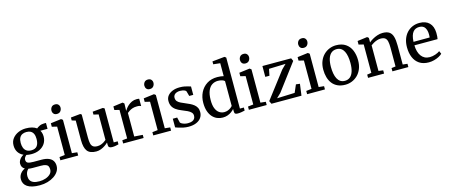

<svg xmlns="http://www.w3.org/2000/svg" viewBox="-57 -1644 6443 2738"><g transform="rotate(-15 3164.0 -275.0)"><path d="M274.5 268.5Q212 268.5 166.2 257.8Q120.5 247 91 227Q61.5 207 47 178.8Q32.5 150.5 32.5 115.5Q32.5 83.5 45.5 57.2Q58.5 31 80 11.8Q101.5 -7.5 127 -18.5Q103.5 -31 91.5 -51.8Q79.5 -72.5 79.5 -102Q79.5 -124.5 90.5 -145.8Q101.5 -167 119.5 -184.8Q137.5 -202.5 159.5 -213Q109.5 -235.5 83 -277Q56.5 -318.5 56.5 -376Q56.5 -436.5 89.8 -479.2Q123 -522 175.8 -544.8Q228.5 -567.5 287.5 -567.5Q337.5 -567.5 377.5 -556.8Q417.5 -546 445.5 -525Q456.5 -536.5 487.2 -552.2Q518 -568 556 -568H586.5V-481H480.5Q488 -470 493.2 -456Q498.5 -442 501.5 -426Q504.5 -410 504.5 -392.5Q504.5 -331.5 474.8 -286.2Q445 -241 393.2 -216.2Q341.5 -191.5 275.5 -191.5Q254.5 -191.5 235.2 -193.5Q216 -195.5 198.5 -199.5Q183.5 -187.5 173.2 -171.5Q163 -155.5 163 -137.5Q163 -101.5 187.8 -89.8Q212.5 -78 272 -78H386.5Q451.5 -78 493.2 -61.2Q535 -44.5 555 -13.2Q575 18 575 61.5Q575 106 551.5 143.5Q528 181 486.2 209Q444.5 237 390.2 252.8Q336 268.5 274.5 268.5ZM283.5 212Q331.5 212 374.8 197.2Q418 182.5 445.8 155Q473.5 127.5 473.5 88Q473.5 60.5 464.5 41.5Q455.5 22.5 430.8 12.8Q406 3 358 3H239Q221.5 3 205.2 1.8Q189 0.5 175.5 -2Q156 15 144.8 39.8Q133.5 64.5 133.5 97.5Q133.5 133 148.2 158.8Q163 184.5 195.8 198.2Q228.5 212 283.5 212ZM285 -244.5Q344 -244.5 371 -280Q398 -315.5 398 -382.5Q398 -428 384.8 -457.2Q371.5 -486.5 345.8 -501Q320 -515.5 282 -515.5Q248 -515.5 221.2 -502.5Q194.5 -489.5 179.5 -460.8Q164.5 -432 164.5 -385Q164.5 -344 176.8 -312.2Q189 -280.5 215.8 -262.5Q242.5 -244.5 285 -244.5Z M647 0V-48L727 -57V-476L652.5 -494V-545.5L806 -565H809L832 -547.5V-56L910 -48V0ZM771.5 -651Q740 -651 723.8 -670.2Q707.5 -689.5 707.5 -716Q707.5 -745 725.2 -767.5Q743 -790 779 -790H780Q811 -790 827.5 -771.2Q844 -752.5 844 -726Q844 -697 826 -674Q808 -651 772.5 -651Z M1410 9Q1382.5 9 1368.8 -1.2Q1355 -11.5 1355 -38V-72.5Q1336.5 -54 1308.2 -34.5Q1280 -15 1246.2 -2Q1212.5 11 1177 11Q1084 11 1044.8 -39.2Q1005.5 -89.5 1005.5 -202.5V-491L950 -507V-550.5L1089.5 -564.5H1091.5L1110 -552V-209.5Q1110 -155.5 1118.2 -122.2Q1126.5 -89 1148.5 -73.5Q1170.5 -58 1210.5 -58Q1240 -58 1265 -67.2Q1290 -76.5 1310.2 -89.5Q1330.5 -102.5 1343.5 -114.5V-491L1271.5 -507.5V-550.5L1422.5 -564.5H1425L1448 -552V-50H1506.5L1506 -5.5Q1489 -1.5 1465.2 3.8Q1441.5 9 1410 9Z M1574 0V-47.5L1647.5 -54.5V-476L1576 -493.5V-546.5L1713.5 -565H1717L1738.5 -547.5V-528.5L1736 -440.5H1738.5Q1743 -449 1756.8 -468.5Q1770.5 -488 1794 -509.2Q1817.5 -530.5 1850 -545.8Q1882.5 -561 1923.5 -561Q1938 -561 1946.2 -559.5Q1954.5 -558 1960 -556V-449Q1954 -453.5 1939.2 -457Q1924.5 -460.5 1901 -460.5Q1861 -460.5 1832.8 -450.5Q1804.5 -440.5 1785.2 -427.2Q1766 -414 1752 -403V-55.5L1876 -46.5V0Z M2018.5 0V-48L2098.5 -57V-476L2024 -494V-545.5L2177.5 -565H2180.5L2203.5 -547.5V-56L2281.5 -48V0ZM2143 -651Q2111.5 -651 2095.2 -670.2Q2079 -689.5 2079 -716Q2079 -745 2096.8 -767.5Q2114.5 -790 2150.5 -790H2151.5Q2182.5 -790 2199 -771.2Q2215.5 -752.5 2215.5 -726Q2215.5 -697 2197.5 -674Q2179.5 -651 2144 -651Z M2538.5 11Q2501.5 11 2464 3.5Q2426.5 -4 2396 -13.8Q2365.5 -23.5 2349 -30V-158H2413.5L2432 -80Q2438 -70.5 2455 -61.2Q2472 -52 2494.8 -46Q2517.5 -40 2542 -40Q2581.5 -40 2606 -50.2Q2630.5 -60.5 2641.8 -79Q2653 -97.5 2653 -122Q2653 -150.5 2635 -170.2Q2617 -190 2583.2 -206.5Q2549.5 -223 2501.5 -241.5Q2453 -260.5 2420 -284.5Q2387 -308.5 2370.5 -340.8Q2354 -373 2354 -418Q2354 -462.5 2380.5 -495.5Q2407 -528.5 2452.8 -546.8Q2498.5 -565 2555.5 -565Q2598.5 -565 2630.5 -558.8Q2662.5 -552.5 2684.8 -545.2Q2707 -538 2719 -534.5V-411H2659.5L2639 -485Q2634.5 -493.5 2621.5 -500.2Q2608.5 -507 2590.2 -511Q2572 -515 2552 -515Q2521.5 -515.5 2498.5 -506.2Q2475.5 -497 2462.8 -480.5Q2450 -464 2450 -441Q2450 -406.5 2468.5 -386Q2487 -365.5 2516.8 -351.8Q2546.5 -338 2579.5 -324Q2612 -310.5 2642.8 -295.8Q2673.5 -281 2698 -261.5Q2722.5 -242 2737 -215Q2751.5 -188 2751.5 -150.5Q2751.5 -102 2726.2 -65.8Q2701 -29.5 2653.2 -9.2Q2605.5 11 2538.5 11Z M3044 11Q3001 11 2961.8 -5.2Q2922.5 -21.5 2892.2 -55.2Q2862 -89 2844.5 -140.5Q2827 -192 2827 -262.5Q2827 -347 2861.2 -416Q2895.5 -485 2959.8 -526.2Q3024 -567.5 3114 -567.5Q3140.5 -567.5 3164.2 -564.5Q3188 -561.5 3207.5 -556.5V-747.5L3107 -758.5V-801L3285.5 -819H3289.5L3311 -803V-50H3369V-5Q3348.5 -0.5 3321 4.8Q3293.5 10 3264.5 10Q3240.5 10 3228 2Q3215.5 -6 3215.5 -36.5V-69.5Q3198.5 -49 3173 -30.5Q3147.5 -12 3115 -0.5Q3082.5 11 3044 11ZM3084.5 -58.5Q3113 -58.5 3137.2 -67.8Q3161.5 -77 3179.5 -90.5Q3197.5 -104 3207.5 -117V-482.5Q3199.5 -495 3171 -504.2Q3142.5 -513.5 3109 -513.5Q3061 -513.5 3023 -489.5Q2985 -465.5 2962.8 -413.5Q2940.5 -361.5 2939.5 -277.5Q2938.5 -199.5 2958.2 -151.2Q2978 -103 3011.2 -80.8Q3044.5 -58.5 3084.5 -58.5Z M3430 0V-48L3510 -57V-476L3435.5 -494V-545.5L3589 -565H3592L3615 -547.5V-56L3693 -48V0ZM3554.5 -651Q3523 -651 3506.8 -670.2Q3490.5 -689.5 3490.5 -716Q3490.5 -745 3508.2 -767.5Q3526 -790 3562 -790H3563Q3594 -790 3610.5 -771.2Q3627 -752.5 3627 -726Q3627 -697 3609 -674Q3591 -651 3555.5 -651Z M4104.5 -497.5 3858.5 -490 3839 -393H3777.5L3778 -553H4202L4221.5 -510.5L3926.5 -118L3861 -54.5L4123 -64L4172 -177L4229.5 -170L4206.5 0H3763L3742 -44L4039 -432.5Z M4290 0V-48L4370 -57V-476L4295.5 -494V-545.5L4449 -565H4452L4475 -547.5V-56L4553 -48V0ZM4414.5 -651Q4383 -651 4366.8 -670.2Q4350.5 -689.5 4350.5 -716Q4350.5 -745 4368.2 -767.5Q4386 -790 4422 -790H4423Q4454 -790 4470.5 -771.2Q4487 -752.5 4487 -726Q4487 -697 4469 -674Q4451 -651 4415.5 -651Z M4602.5 -277.5Q4602.5 -348 4624.5 -402Q4646.5 -456 4684 -492.8Q4721.5 -529.5 4768.5 -548.5Q4815.5 -567.5 4865.5 -567.5Q4953 -567.5 5008.5 -529.2Q5064 -491 5090.8 -425.8Q5117.5 -360.5 5117.5 -279Q5117.5 -208.5 5095.5 -154.2Q5073.5 -100 5036 -63.2Q4998.5 -26.5 4951.5 -7.8Q4904.5 11 4854 11Q4789 11 4741.2 -11Q4693.5 -33 4663 -72.2Q4632.5 -111.5 4617.5 -164Q4602.5 -216.5 4602.5 -277.5ZM4861 -44.5Q4905.5 -44.5 4937 -69.5Q4968.5 -94.5 4985.2 -145Q5002 -195.5 5002 -271Q5002 -322 4994.2 -366Q4986.5 -410 4970 -442.8Q4953.5 -475.5 4926.5 -493.8Q4899.5 -512 4861 -512Q4815.5 -512 4783.8 -487Q4752 -462 4735 -411.8Q4718 -361.5 4718 -285.5Q4718 -234 4726 -190Q4734 -146 4751 -113.2Q4768 -80.5 4795.2 -62.5Q4822.5 -44.5 4861 -44.5Z M5253 -57V-476L5181.5 -493.5V-546.5L5323.5 -565H5327.5L5348.5 -547.5V-506L5347.5 -480.5Q5369 -500 5402.5 -519.5Q5436 -539 5475.5 -552.2Q5515 -565.5 5554 -565.5Q5617 -565.5 5652 -541.5Q5687 -517.5 5701.5 -467Q5716 -416.5 5716 -337.5V-56L5784.5 -48.5V0H5549V-48L5610 -56V-337Q5610 -391 5602 -426Q5594 -461 5571.8 -477.8Q5549.5 -494.5 5506.5 -494.5Q5480 -494.5 5452.8 -485.5Q5425.5 -476.5 5401 -462.8Q5376.5 -449 5358.5 -435V-57L5426 -48V0H5189.5V-48Z M6086 11Q6002.5 11 5947.5 -25.8Q5892.5 -62.5 5865.2 -127.8Q5838 -193 5838 -277.5Q5838 -343.5 5857.2 -397Q5876.5 -450.5 5911.5 -488.5Q5946.5 -526.5 5994 -547Q6041.5 -567.5 6098 -567.5Q6191 -567.5 6242.5 -516.2Q6294 -465 6296.5 -369Q6296.5 -338.5 6295.2 -316.2Q6294 -294 6290 -277H5948Q5949 -229 5960 -188.8Q5971 -148.5 5992.2 -119Q6013.5 -89.5 6044.8 -73.5Q6076 -57.5 6117.5 -57.5Q6159 -57.5 6201.8 -72.2Q6244.5 -87 6267.5 -105.5L6286.5 -62.5Q6268.5 -44 6237 -27.2Q6205.5 -10.5 6166.2 0.2Q6127 11 6086 11ZM5948.5 -328.5 6187 -329Q6188 -337.5 6188.8 -350.2Q6189.5 -363 6189.5 -372.5Q6189.5 -434 6164.5 -473.2Q6139.5 -512.5 6080 -512.5Q6053 -512.5 6030 -503Q6007 -493.5 5989.5 -472.2Q5972 -451 5961.5 -415.5Q5951 -380 5948.5 -328.5Z"/></g></svg>

Font: Merriweather 24pt
Style: Regular
Weight: 400
Designer: Eben Sorkin
Foundry: Eben Sorkin
Version: Version 2.100